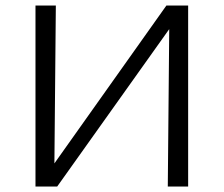

<svg xmlns="http://www.w3.org/2000/svg" viewBox="-20 -678 813 698"><path d="M143 0V-35L585 -658H630V-621L188 0ZM109 0V-658H183L177 0ZM590 0 596 -658H664V0Z"/></svg>

Font: Ysabeau Office
Style: Regular
Weight: 400
Designer: Christian Thalmann (Catharsis Fonts)
Version: Version 2.001;gftools[0.9.30]; featfreeze: tnum,lnum,ss02